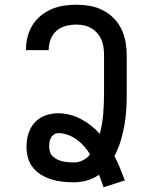

<svg xmlns="http://www.w3.org/2000/svg" viewBox="-20 -763 640 812"><path d="M418 29Q413 16 408.5 2.5Q404 -11 399 -24Q376 -8 348.5 0Q321 8 292 8Q269 8 245 5.5Q221 3 198.5 -4Q176 -11 155.5 -23Q135 -35 120 -53.5Q105 -72 98.5 -95Q92 -118 92 -142Q92 -170 100 -197Q108 -224 126.5 -244.5Q145 -265 171.5 -274.5Q198 -284 226 -284Q251 -284 276 -277.5Q301 -271 323.5 -259Q346 -247 365.5 -231.5Q385 -216 402 -197Q413 -238 416.5 -281Q420 -324 420 -368V-529Q420 -545 418 -561.5Q416 -578 409.5 -593.5Q403 -609 392 -622Q381 -635 366.5 -643.5Q352 -652 335.5 -655.5Q319 -659 303 -659Q281 -659 259 -653.5Q237 -648 220 -633.5Q203 -619 194.5 -597.5Q186 -576 186 -554V-551H90V-556Q90 -583 97 -609Q104 -635 118 -657.5Q132 -680 153 -697Q174 -714 198.5 -724.5Q223 -735 249.5 -739Q276 -743 303 -743Q332 -743 360.5 -738Q389 -733 414.5 -720Q440 -707 460.5 -686.5Q481 -666 493.5 -640Q506 -614 511 -585.5Q516 -557 516 -529V-368Q516 -333 514 -299.5Q512 -266 506 -232.5Q500 -199 490 -166Q480 -133 464 -103Q477 -78 487.5 -52Q498 -26 508 0ZM292 -76Q312 -76 330.5 -85Q349 -94 361 -110Q350 -128 336 -144Q322 -160 305 -172.5Q288 -185 267.5 -192.5Q247 -200 226 -200Q217 -200 208.5 -194.5Q200 -189 195.5 -180.5Q191 -172 189.5 -162.5Q188 -153 188 -143Q188 -132 191.5 -120.5Q195 -109 204 -101Q213 -93 223.5 -88Q234 -83 245.5 -80.5Q257 -78 269 -77Q281 -76 292 -76Z"/></svg>

Font: Iosevka HT Medium Extended
Style: Regular
Weight: 500
Width: 7
Monospace: yes
Designer: Belleve Invis
Foundry: Belleve Invis
Version: Version 32.3.0; ttfautohint (v1.8.4)